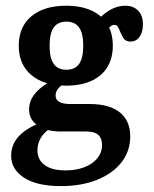

<svg xmlns="http://www.w3.org/2000/svg" viewBox="-20 -448 530 661"><path d="M18.3 88.3Q18.3 50.5 44 22Q69.7 -6.4 120.7 -26L153 -5.6Q132.5 6.6 120.7 26.3Q108.9 46 108.9 68.7Q108.9 102.4 134.1 120.5Q159.3 138.7 205.4 138.7Q242 138.7 270.8 127.5Q299.5 116.3 315.4 96.5Q331.3 76.7 331.3 51Q331.3 28.1 318.4 16.4Q305.5 4.7 278.1 4.7H189.3Q139.9 4.7 110 -15.8Q80.1 -36.2 80.1 -70.7Q80.1 -98.1 96.7 -121.1Q113.4 -144.1 149.2 -165.5L197.9 -158.6Q184.2 -149.3 177.8 -139.8Q171.4 -130.3 171.4 -119.1Q171.4 -104.5 184.1 -97.2Q196.9 -89.9 221.6 -89.9H288.8Q356.6 -89.9 392.5 -61.1Q428.4 -32.3 428.4 21.6Q428.4 71.8 398.3 110.7Q368.1 149.5 314.1 171.1Q260.2 192.7 189.9 192.7Q107.1 192.7 62.7 163.7Q18.3 134.7 18.3 88.3ZM44.6 -290.7Q44.6 -355.3 87.9 -391.8Q131.2 -428.3 207.8 -428.3Q257.9 -428.3 294.1 -412.1Q330.3 -395.9 349.3 -365Q368.4 -334.1 368.4 -290.7Q368.4 -247.4 349.3 -216.5Q330.3 -185.6 294.1 -169.3Q257.9 -153.1 207.8 -153.1Q131.2 -153.1 87.9 -189.6Q44.6 -226.1 44.6 -290.7ZM266.6 -290.7Q266.6 -333.1 252.4 -353.3Q238.2 -373.5 208.6 -373.5Q179.1 -373.5 164.9 -353.3Q150.7 -333.1 150.7 -290.7Q150.7 -248.3 164.9 -228.1Q179.1 -207.9 208.6 -207.9Q238.2 -207.9 252.4 -228.1Q266.6 -248.3 266.6 -290.7ZM393.7 -339Q388.8 -351.2 384.9 -356.9Q381 -362.5 372.8 -362.5Q368.3 -362.5 362.7 -358.7Q357 -354.8 350.6 -347.9Q344.2 -340.9 338.6 -332L314.7 -376.4Q334.6 -400.2 359.7 -414.3Q384.8 -428.3 411.1 -428.3Q439.1 -428.3 455.5 -411.4Q472 -394.5 472 -364.3Q472 -337.3 460.5 -321.2Q448.9 -305 430 -305Q414.7 -305 407.6 -313.4Q400.6 -321.8 393.7 -339Z"/></svg>

Font: Playfair Micro SmCond SmLight
Style: Regular
Weight: 360
Width: 4
Designer: Claus Eggers Sørensen
Foundry: Claus Eggers Sørensen
Version: Version 2.100;Glyphs 3.2 (3219)